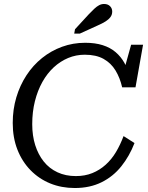

<svg xmlns="http://www.w3.org/2000/svg" viewBox="-20 -935 744 965"><path d="M361 -50Q407 -50 444 -65Q481 -80 511 -107Q541 -134 563 -171Q585 -208 601 -251L656 -216Q631 -151 590 -99.5Q549 -48 490.5 -19Q432 10 356 10Q289 10 232.5 -13Q176 -36 133.5 -79.5Q91 -123 67.5 -183Q44 -243 44 -317Q44 -385 62 -445.5Q80 -506 113 -556.5Q146 -607 191.5 -643.5Q237 -680 292 -700Q347 -720 408 -720Q458 -720 496 -708Q534 -696 561 -673Q588 -650 605.5 -618.5Q623 -587 632 -548L595 -552L639 -710H699L661 -496H594Q583 -544 560.5 -581Q538 -618 500.5 -639Q463 -660 406 -660Q362 -660 322.5 -643.5Q283 -627 250 -596.5Q217 -566 193 -523Q169 -480 155.5 -426.5Q142 -373 142 -311Q142 -253 157 -205.5Q172 -158 200 -123Q228 -88 269 -69Q310 -50 361 -50ZM426 -863Q442 -880 454.5 -891.5Q467 -903 478.5 -909Q490 -915 503 -915Q522 -915 533 -904Q544 -893 544 -877Q544 -861 535 -849Q526 -837 510 -827Q494 -817 471 -807L381 -766H353L357 -788Z"/></svg>

Font: Roboto Serif 20pt
Style: Italic
Weight: 400
Italic angle: -10°
Designer: Greg Gazdowicz
Foundry: Commercial Type
Version: Version 1.008